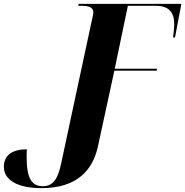

<svg xmlns="http://www.w3.org/2000/svg" viewBox="-113 -734 959 994"><path d="M101 240C285 240 367 148 394 24L479 -368H698L700 -378H481L549 -704H694C765 -704 790 -666 789 -605C789 -590 786 -565 783 -540H793L826 -714H294L292 -704H305C344 -704 370 -698 370 -670C370 -661 366 -642 361 -622L203 115C187 190 163 230 109 230C52 230 25 191 25 80C25 68 25 54 26 39C-46 39 -93 67 -93 130C-93 199 -20 240 101 240Z"/></svg>

Font: Noto Serif Display SemiCondensed ExtraBold
Style: Italic
Weight: 800
Width: 4
Italic angle: -12°
Designer: Monotype Design Team
Foundry: Monotype Imaging Inc.
Version: Version 2.009